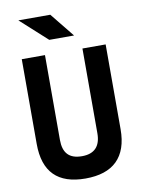

<svg xmlns="http://www.w3.org/2000/svg" viewBox="-98 -973 782 1050"><g transform="rotate(-10 293.0 -448.0)"><path d="M291 9.8C444.8 9.8 525.9 -67.4 525.9 -222.7V-693.4H397V-222.7C397 -150.4 361.8 -113.8 293 -113.8C221.2 -113.8 189 -150.4 189 -222.7V-693.4H60.1V-222.7C60.1 -67.4 137.2 9.8 291 9.8ZM226.6 -771.5H364.3L255.9 -905.8H78.6Z"/></g></svg>

Font: Cascadia Code
Style: Bold
Weight: 700
Monospace: yes
Designer: Aaron Bell
Foundry: Saja Typeworks
Version: Version 2404.023